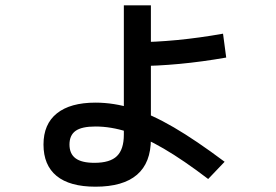

<svg xmlns="http://www.w3.org/2000/svg" viewBox="-20 -656 1040 724"><path d="M340 48Q243 48 193.5 7.5Q144 -33 144 -111Q144 -188 194.5 -228.5Q245 -269 340 -269Q409 -269 480 -247Q551 -225 635 -176Q719 -127 827 -46L765 19Q672 -52 597.5 -95.5Q523 -139 460.5 -159Q398 -179 340 -179Q288 -179 265 -162.5Q242 -146 242 -111Q242 -76 265 -59Q288 -42 336 -42Q395 -42 421 -67.5Q447 -93 447 -148V-211V-636H549V-132Q549 -42 496.5 3Q444 48 340 48ZM494 -497Q564 -497 647.5 -505Q731 -513 821 -529L833 -439Q742 -423 656.5 -415Q571 -407 498 -407Z"/></svg>

Font: M PLUS 2 Thin Medium
Style: Regular
Weight: 500
Version: Version 1.001